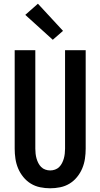

<svg xmlns="http://www.w3.org/2000/svg" viewBox="-20 -1005 540 1033"><path d="M250 8Q223 8 196 2.5Q169 -3 146 -17Q123 -31 105.5 -52.5Q88 -74 77.5 -99Q67 -124 63 -151Q59 -178 59 -205V-735H170V-205Q170 -192 171.5 -178.5Q173 -165 176.5 -152.5Q180 -140 186 -128Q192 -116 201.5 -106.5Q211 -97 224 -92.5Q237 -88 250 -88Q263 -88 276 -92.5Q289 -97 298.5 -106.5Q308 -116 314 -128Q320 -140 323.5 -152.5Q327 -165 328.5 -178.5Q330 -192 330 -205V-735H441V-205Q441 -178 437 -151Q433 -124 422.5 -99Q412 -74 394.5 -52.5Q377 -31 354 -17Q331 -3 304 2.5Q277 8 250 8ZM264 -791 116 -925 184 -985 319 -839Z"/></svg>

Font: Iosevka SS08 Regular
Style: Bold
Weight: 700
Monospace: yes
Designer: Belleve Invis
Foundry: Belleve Invis
Version: Version 16.3.4; ttfautohint (v1.8.4)